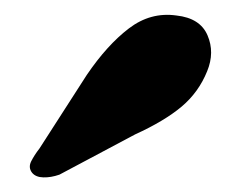

<svg xmlns="http://www.w3.org/2000/svg" viewBox="-20 -764 310 260"><path d="M97.5 -662.5Q125 -703 154.5 -725.5Q184 -748 219 -743Q251 -739.5 261 -716.2Q271 -693 260.5 -667.5Q249 -639 225.8 -619.5Q202.5 -600 163 -582L60.5 -527.5Q49 -523.5 38.8 -523.8Q28.5 -524 23.5 -530Q18 -537 22.2 -545.5Q26.5 -554 33.5 -563Z"/></svg>

Font: Fraunces ExtraBold
Style: Italic
Weight: 800
Italic angle: -16°
Version: Version 1.000;[b76b70a41]